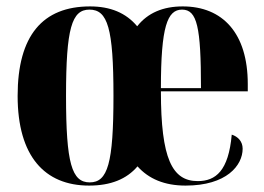

<svg xmlns="http://www.w3.org/2000/svg" viewBox="-20 -569 825 599"><path d="M258 10C325 10 375 -10 409 -50C444 -11 493 10 559 10C687 10 737 -53 737 -105C737 -128 722 -143 703 -149C693 -36 653 -4 597 -4C517 -4 482 -74 482 -284H753V-307C753 -465 675 -549 550 -549C489 -549 441 -529 408 -487C373 -529 324 -549 261 -549C113 -549 35 -458 35 -270C35 -82 119 10 258 10ZM260 0C204 0 186 -59 186 -270C186 -481 204 -539 259 -539C316 -539 334 -481 334 -270C334 -59 316 0 260 0ZM482 -294C482 -486 502 -539 548 -539C595 -539 607 -485 607 -294Z"/></svg>

Font: Noto Serif Display Condensed Extra
Style: Regular
Weight: 800
Width: 3
Designer: Monotype Design Team
Foundry: Monotype Imaging Inc.
Version: Version 1.900